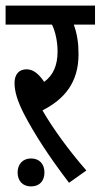

<svg xmlns="http://www.w3.org/2000/svg" viewBox="-20 -642 360 687"><path d="M289 -32C227 -103 170 -181 132 -247C210 -287 261 -346 261 -448C261 -488 256 -521 244 -554H320V-622H0V-554H166C178 -530 186 -493 186 -458C186 -409 171 -373 138 -349C118 -379 98 -394 75 -394C47 -394 32 -375 32 -345C32 -314 43 -279 66 -234C104 -161 156 -81 227 12ZM43 -25C43 5 61 25 91 25C122 25 139 5 139 -25C139 -54 122 -75 91 -75C61 -75 43 -54 43 -25Z"/></svg>

Font: Noto Sans Devanagari ExtraCondensed
Style: Regular
Weight: 400
Width: 2
Designer: Jelle Bosma - Monotype Design Team
Foundry: Monotype Imaging Inc.
Version: Version 2.004